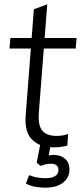

<svg xmlns="http://www.w3.org/2000/svg" viewBox="-20 -677 377 890"><path d="M24 -452 28 -501H335L331 -452ZM296 -56 292 -2Q277 2 261.5 4Q246 6 228 6Q165 6 129 -29.5Q93 -65 99 -141L137 -634L199 -657L160 -154Q157 -111 166.5 -88Q176 -65 196 -56Q216 -47 242 -47Q256 -47 269 -49Q282 -51 296 -56ZM188 193Q170 193 145 189Q120 185 100 174L115 135Q135 143 154.5 146Q174 149 190 149Q219 149 235 139.5Q251 130 251 111Q251 82 215 82Q201 82 190 85Q179 88 168 92L150 77L169 -20H218L204 52H184Q197 45 207.5 43Q218 41 229 41Q260 41 281 58.5Q302 76 302 109Q302 146 272.5 169.5Q243 193 188 193Z"/></svg>

Font: Muli Light
Style: Italic
Weight: 300
Italic angle: -4.541°
Designer: Vernon Adams
Foundry: Vernon Adams
Version: Version 2.100; ttfautohint (v1.8.1.43-b0c9)